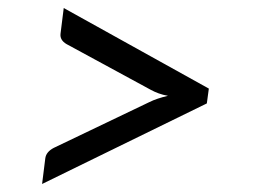

<svg xmlns="http://www.w3.org/2000/svg" viewBox="-20 -576 630 479"><path d="M501 -355 496 -318 85 -117 93 -181Q95 -197 114 -207L352 -321Q362 -326 374 -330Q386 -334 399 -337Q387 -339 376 -343Q365 -347 356 -352L146 -466Q129 -476 131 -492L139 -556Z"/></svg>

Font: Aleo
Style: Italic
Weight: 400
Italic angle: -7°
Designer: Alessio Laiso
Foundry: Alessio Laiso
Version: Version 2.001;gftools[0.9.29]